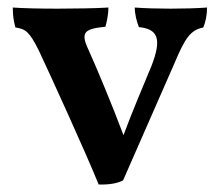

<svg xmlns="http://www.w3.org/2000/svg" viewBox="-20 -481 583 510"><path d="M433 -458C400 -458 364 -459 338 -461C338 -443 343 -424 349 -409C397 -404 412 -381 382 -305C359 -249 335 -194 308 -122C278 -202 237 -300 218 -342C193 -394 200 -404 260 -410C264 -424 268 -443 268 -461C236 -459 180 -458 133 -458C85 -458 42 -459 14 -461C14 -440 16 -426 21 -408C48 -404 58 -397 83 -347C109 -292 210 -71 242 9C265 10 291 7 307 -2L443 -312C472 -381 486 -401 520 -408C526 -422 530 -441 530 -461C504 -459 467 -458 433 -458Z"/></svg>

Font: Vollkorn Semibold
Style: Regular
Weight: 600
Designer: Friedrich Althausen
Foundry: Friedrich Althausen
Version: Version 4.015;PS 004.015;hotconv 1.0.88;makeotf.lib2.5.64775